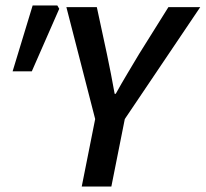

<svg xmlns="http://www.w3.org/2000/svg" viewBox="-20 -680 750 700"><path d="M278 0 327 -246 222 -654H333L370 -482Q378 -445 384.5 -410.5Q391 -376 398 -338H402Q423 -376 444 -411Q465 -446 487 -483L594 -654H710L435 -246L386 0ZM26 -420 99 -660H189L196 -648L96 -420Z"/></svg>

Font: Source Sans 3 SemiBold
Style: Italic
Weight: 600
Italic angle: -11°
Designer: Paul D. Hunt
Foundry: Adobe
Version: Version 3.046;hotconv 1.0.118;makeotfexe 2.5.65603